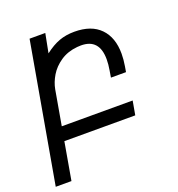

<svg xmlns="http://www.w3.org/2000/svg" viewBox="-169 -661 905 976"><g transform="rotate(-20 283.0 -173.5)"><path d="M99 -550H184L164 -447Q205 -478.5 242 -492Q279 -505.5 324.5 -505.5Q416 -505.5 464.2 -456Q512.5 -406.5 512.5 -318.5Q512.5 -287.5 506.5 -252L501.5 -222.5H420L426 -259Q431.5 -290.5 431.5 -317.5Q431.5 -428.5 332.5 -428.5Q319.5 -428.5 312 -427.5Q259 -422.5 220.8 -396.5Q182.5 -370.5 161.2 -335Q140 -299.5 133.5 -264L100.5 -75.5H484L470.5 0H87L51.5 203H-33.5Z"/></g></svg>

Font: JuliaMono
Style: Italic
Weight: 400
Italic angle: -9°
Monospace: yes
Designer: cormullion
Foundry: corm
Version: Version 0.057; ttfautohint (v1.8.4)